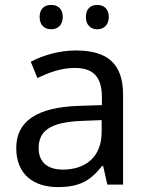

<svg xmlns="http://www.w3.org/2000/svg" viewBox="-20 -750 601 780"><path d="M141 -681C141 -647 162 -631 188 -631C213 -631 235 -647 235 -681C235 -716 213 -730 188 -730C162 -730 141 -716 141 -681ZM329 -681C329 -647 350 -631 375 -631C400 -631 422 -647 422 -681C422 -716 400 -730 375 -730C350 -730 329 -716 329 -681ZM288 -545C218 -545 152 -524 105 -499L132 -433C176 -454 227 -474 283 -474C353 -474 394 -444 394 -355V-323L303 -320C128 -315 46 -256 46 -149C46 -40 118 10 215 10C305 10 348 -17 395 -76H399L416 0H480V-365C480 -490 418 -545 288 -545ZM314 -259 393 -262V-214C393 -110 325 -61 235 -61C177 -61 137 -88 137 -148C137 -216 180 -254 314 -259Z"/></svg>

Font: Noto Sans Hebrew Droid
Style: Bold
Weight: 700
Designer: Monotype Design Team
Foundry: Monotype Imaging Inc.
Version: Version 1.100